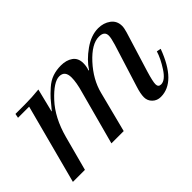

<svg xmlns="http://www.w3.org/2000/svg" viewBox="-77 -776 1061 1061"><g transform="rotate(-45 453.5 -245.0)"><path d="M28 0 151 -465H64L69 -490H142Q198 -490 254 -496L220 -359H222Q251 -395 267 -413Q283 -431 311 -456Q339 -481 369.5 -491.5Q400 -502 436 -502Q478 -502 505.5 -482.5Q533 -463 533 -423Q533 -396 524 -374H528Q559 -422 615.5 -462Q672 -502 727 -502Q769 -502 799.5 -479.5Q830 -457 830 -417Q830 -401 822 -374L750 -140Q732 -80 732 -59Q732 -36 754 -36Q786 -36 819.5 -87.5Q853 -139 866 -182L891 -177Q821 12 704 12Q675 12 655.5 -7Q636 -26 636 -53Q636 -81 650 -124L728 -373Q740 -413 740 -431Q740 -466 697 -466Q640 -466 573.5 -393.5Q507 -321 486 -238L425 0H329L414 -315Q431 -374 431 -413Q431 -466 387 -466Q343 -466 275.5 -393.5Q208 -321 176 -202L122 0Z"/></g></svg>

Font: Justus
Style: ItalicOldstyle
Weight: 400
Italic angle: -12°
Version: Version 001.001